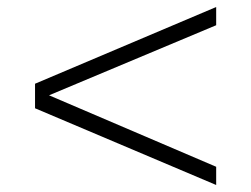

<svg xmlns="http://www.w3.org/2000/svg" viewBox="-20 -539 716 548"><path d="M597 -11 80 -230V-300L597 -519V-467L120 -267L597 -63Z"/></svg>

Font: Ancizar Serif Light
Style: Italic
Weight: 300
Italic angle: -4°
Designer: Cesar Puertas, Viviana Monsalve, Julian Moncada, Julian Prieto, Jose Castro, Felipe Aragon, Mariel Hernandez, Sara Alarc
Version: Version 8.100